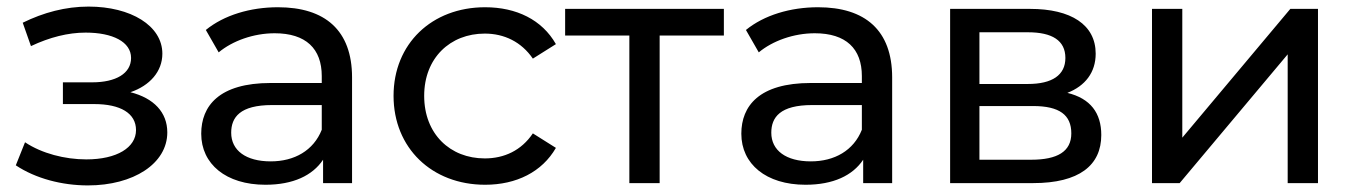

<svg xmlns="http://www.w3.org/2000/svg" viewBox="-20 -556 4116 583"><path d="M247 7C385 7 488 -59 488 -154C488 -215 447 -258 376 -276C435 -296 473 -339 473 -393C473 -478 377 -536 249 -536C179 -536 112 -518 49 -487L74 -416C131 -443 187 -457 240 -457C322 -457 378 -429 378 -380C378 -333 332 -306 260 -306H171V-240H266C346 -240 393 -212 393 -161C393 -108 335 -72 242 -72C177 -72 107 -90 56 -124L28 -54C88 -14 168 7 247 7Z M957 -162C932 -99 874 -66 802 -66C727 -66 682 -99 682 -153C682 -200 709 -237 806 -237H957ZM786 5C870 5 929 -23 961 -71V0H1049V-321C1049 -464 967 -534 824 -534C740 -534 660 -510 605 -465L644 -397C686 -432 750 -455 814 -455C909 -455 957 -408 957 -325V-304H802C645 -304 591 -234 591 -150C591 -58 666 5 786 5Z M1453 5C1548 5 1626 -34 1668 -107L1598 -151C1563 -99 1511 -75 1452 -75C1347 -75 1268 -149 1268 -265C1268 -380 1347 -454 1452 -454C1511 -454 1563 -429 1598 -378L1668 -422C1626 -496 1548 -534 1453 -534C1291 -534 1175 -423 1175 -265C1175 -107 1291 5 1453 5Z M1983 -448H2178V-529H1696V-448H1891V0H1983Z M2597 -162C2572 -99 2514 -66 2442 -66C2367 -66 2322 -99 2322 -153C2322 -200 2349 -237 2446 -237H2597ZM2426 5C2510 5 2569 -23 2601 -71V0H2689V-321C2689 -464 2607 -534 2464 -534C2380 -534 2300 -510 2245 -465L2284 -397C2326 -432 2390 -455 2454 -455C2549 -455 2597 -408 2597 -325V-304H2442C2285 -304 2231 -234 2231 -150C2231 -58 2306 5 2426 5Z M3117 -234C3197 -234 3233 -207 3233 -151C3233 -96 3191 -71 3111 -71H2954V-234ZM3101 -458C3175 -458 3215 -433 3215 -380C3215 -328 3175 -301 3101 -301H2954V-458ZM3117 0C3257 0 3324 -54 3324 -146C3324 -213 3291 -257 3221 -274C3275 -295 3307 -336 3307 -393C3307 -481 3232 -529 3108 -529H2865V0Z M3562 0 3890 -391V0H3982V-529H3898L3570 -138V-529H3478V0Z"/></svg>

Font: Montserrat-Alt1 Med
Style: Regular
Weight: 500
Designer: Differentunic
Foundry: Differentunic
Version: Version 7.222